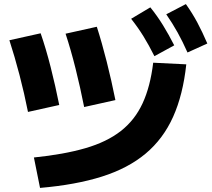

<svg xmlns="http://www.w3.org/2000/svg" viewBox="-20 -875 1040 940"><path d="M146 -104Q293 -119 398 -149.5Q503 -180 571.5 -233.5Q640 -287 678 -369Q716 -451 730 -568L892 -560Q876 -411 827.5 -303Q779 -195 693 -123Q607 -51 479 -10.5Q351 30 176 45ZM117 -327Q99 -418 75.5 -508Q52 -598 26 -678L179 -712Q205 -637 228 -546.5Q251 -456 270 -361ZM392 -351Q373 -447 350 -539Q327 -631 301 -710L454 -744Q479 -666 502.5 -573Q526 -480 545 -385ZM736 -600Q709 -654 682.5 -697Q656 -740 622 -783L716 -839Q750 -797 778 -751.5Q806 -706 833 -653ZM898 -618Q874 -672 849.5 -716Q825 -760 794 -805L890 -855Q922 -810 946.5 -764Q971 -718 995 -662Z"/></svg>

Font: M PLUS 1 Thin ExtraBold
Style: Regular
Weight: 800
Version: Version 1.001